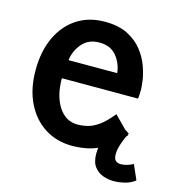

<svg xmlns="http://www.w3.org/2000/svg" viewBox="-102 -652 800 856"><g transform="rotate(15 298.0 -224.0)"><path d="M279 11Q207.5 11 152.5 -24Q97.5 -59 66.2 -123Q35 -187 35 -273Q35 -360.5 65.2 -425.2Q95.5 -490 150.2 -525.8Q205 -561.5 278.5 -561.5Q342.5 -561.5 384.8 -539.8Q427 -518 452.5 -485.2Q478 -452.5 490.8 -417Q503.5 -381.5 507.5 -353Q511.5 -324.5 511.5 -312.5Q511.5 -295 510.8 -285Q510 -275 509 -268.5H157.5Q157.5 -187.5 190.2 -137.2Q223 -87 277.5 -87Q300.5 -87 324.2 -92.8Q348 -98.5 374.8 -117.5Q401.5 -136.5 434 -176.5L509.5 -100Q466.5 -52.5 428 -28.8Q389.5 -5 352.8 3Q316 11 279 11ZM165.5 -354H390Q385.5 -398 358 -431.8Q330.5 -465.5 278.5 -465.5Q228.5 -465.5 199.5 -431.5Q170.5 -397.5 165.5 -354ZM497 115Q474.5 115 450.2 106.8Q426 98.5 409.2 77Q392.5 55.5 392.5 16.5Q392.5 -25.5 410.8 -68.8Q429 -112 453 -143L509.5 -107.5Q496 -82 486.5 -53.5Q477 -25 477 -4.5Q477 18.5 486.5 26.2Q496 34 509.5 34Q523.5 34 539.5 29.2Q555.5 24.5 566.5 17.5L596.5 85.5Q578 101 551 108Q524 115 497 115Z"/></g></svg>

Font: Junction SemiBold
Style: Regular
Weight: 600
Designer: Caroline Hadilaksono
Foundry: Caroline Hadilaksono, Tyler Finck, The League of Moveable Type
Version: Version 2.000; ttfautohint (v1.8.3)